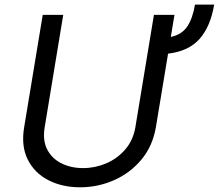

<svg xmlns="http://www.w3.org/2000/svg" viewBox="-20 -791 939 824"><path d="M816.8 -771.3H899.1Q883.9 -678.3 837.2 -624.8Q790.5 -571.4 701.3 -560.7L649.1 -245.7Q635.3 -164.1 587 -106.2Q538.7 -48.3 469.5 -17.8Q400.2 12.8 323.9 12.8Q246.8 12.8 187.5 -17.8Q128.2 -48.3 99.1 -106.2Q70 -164.1 83.8 -245.7L163.4 -727.3H251.4L171.9 -245.7Q162.3 -188.9 182.5 -149.7Q202.8 -110.4 243.6 -90Q284.4 -69.6 336.6 -69.6Q388.1 -69.6 435.9 -90Q483.7 -110.4 517.6 -149.7Q551.5 -188.9 561.1 -245.7L640.6 -727.3H728.7L713.1 -632.5Q761.4 -643.1 784.3 -678.3Q807.2 -713.4 816.8 -771.3Z"/></svg>

Font: Inter UI
Style: Italic
Weight: 400
Italic angle: -9.39999°
Designer: Rasmus Andersson
Foundry: rsms
Version: 3.2;8d6f07862